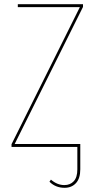

<svg xmlns="http://www.w3.org/2000/svg" viewBox="-20 -701 457 916"><path d="M376 -668 50 -14H363V107Q363 150 342.5 172.5Q322 195 288 195Q245 195 216 166L223 156Q253 182 287 182Q315 182 332 163.5Q349 145 349 107V0H35V-13L361 -667H65V-681H376Z"/></svg>

Font: Fira Sans Compressed Hair
Style: Regular
Weight: 100
Width: 1
Designer: bBox Type GmbH & Carrois Corporate GbR & Edenspiekermann AG
Foundry: bBox Type GmbH & Carrois Corporate GbR & Edenspiekermann AG
Version: Version 4.301